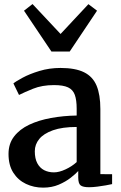

<svg xmlns="http://www.w3.org/2000/svg" viewBox="-20 -892 582 924"><path d="M187.5 11Q143 11 105 -7Q67 -25 44 -61Q21 -97 21 -151Q21 -200.5 47.8 -235.2Q74.5 -270 120.5 -291.8Q166.5 -313.5 225.5 -324.2Q284.5 -335 349 -336V-368.5Q349 -410.5 340 -435.5Q331 -460.5 307.5 -471.5Q284 -482.5 240 -482.5Q182.5 -482.5 139.2 -465Q96 -447.5 71.5 -435L44.5 -490.5Q55.5 -500 88.8 -518Q122 -536 169.8 -550.5Q217.5 -565 271 -565Q342.5 -565 384.5 -544.2Q426.5 -523.5 444.8 -479.8Q463 -436 463 -367.5V-54L519.5 -53.5V-6Q508.5 -3.5 489.2 0Q470 3.5 448.2 6.2Q426.5 9 408.5 9Q379.5 9 368 0.2Q356.5 -8.5 356.5 -38.5V-69Q344.5 -55.5 320.2 -36.5Q296 -17.5 262.5 -3.2Q229 11 187.5 11ZM239.5 -62.5Q264.5 -62.5 295.2 -76.8Q326 -91 349 -112V-281Q280 -281 235.2 -265.2Q190.5 -249.5 169 -223.2Q147.5 -197 147.5 -164Q147.5 -129 159.5 -106.5Q171.5 -84 192.2 -73.2Q213 -62.5 239.5 -62.5ZM227.5 -644 95.5 -840.5 136.5 -872.5 271.5 -728.5 405.5 -872 447 -840.5 315.5 -644Z"/></svg>

Font: Merriweather 24pt SemiBold
Style: Regular
Weight: 600
Designer: Eben Sorkin
Foundry: Eben Sorkin
Version: Version 2.100